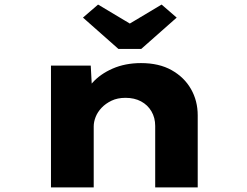

<svg xmlns="http://www.w3.org/2000/svg" viewBox="-20 -820 1080 840"><path d="M203 0V-533H377L385 -385L336 -373Q349 -418 383.5 -457Q418 -496 473 -520Q528 -544 597 -544Q676 -544 731 -513Q786 -482 815.5 -430.5Q845 -379 845 -315V0H659V-269Q659 -305 642.5 -333Q626 -361 597 -376.5Q568 -392 529 -392Q494 -392 468 -379.5Q442 -367 424.5 -348.5Q407 -330 398.5 -308.5Q390 -287 390 -267V0H297Q250 0 226.5 0Q203 0 203 0ZM498 -606 343 -743 409 -800 563 -708H533L687 -800L753 -743L598 -606Z"/></svg>

Font: Lexend Zetta ExtraBold
Style: Regular
Weight: 800
Designer: Bonnie Shaver-Troup, Thomas Jockin
Foundry: Lexend
Version: Version 1.007